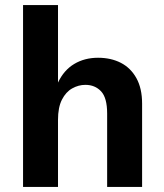

<svg xmlns="http://www.w3.org/2000/svg" viewBox="-20 -738 648 758"><path d="M71 0V-718H209V-412Q232 -461 273 -485.5Q314 -510 367 -510Q418 -510 457 -490Q496 -470 518.5 -429.5Q541 -389 541 -329V0H403V-290Q403 -352 379 -377.5Q355 -403 317 -403Q290 -403 265 -389Q240 -375 224.5 -344.5Q209 -314 209 -265V0Z"/></svg>

Font: Kantumruy Pro SemiBold
Style: Regular
Weight: 600
Version: Version 1.002